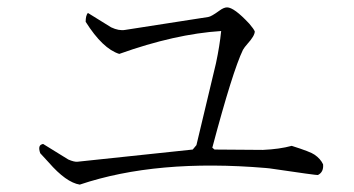

<svg xmlns="http://www.w3.org/2000/svg" viewBox="-20 -607 960 520"><path d="M855 -162Q857 -141 841 -133Q839 -132 710 -151Q703 -152 700 -152Q404 -177 196 -107Q159 -113 112 -167Q93 -188 89 -192Q82 -212 93 -216Q95 -217 97 -217L165 -175Q181 -168 190 -169L502 -202L512 -214L565 -436Q575 -483 579 -523Q454 -515 303 -461Q258 -475 212 -548Q212 -565 218 -572L281 -533Q302 -523 319 -526L544 -561Q552 -562 574 -578Q586 -587 595 -587Q614 -587 655 -543Q667 -529 670 -522Q670 -510 650 -488Q642 -479 638 -472Q610 -414 555 -207L561 -202L692 -201Q737 -203 770 -212Q821 -196 832 -188Q848 -177 855 -162Z"/></svg>

Font: cwTeXKai
Style: Medium
Weight: 500
Version: Version 1.17